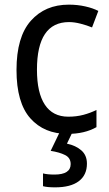

<svg xmlns="http://www.w3.org/2000/svg" viewBox="-20 -566 471 826"><path d="M271 10Q170 10 110.5 -57Q51 -124 51 -265Q51 -407 112.5 -476.5Q174 -546 276 -546Q313 -546 346.5 -538.5Q380 -531 403 -519L376 -448Q354 -457 327 -464Q300 -471 277 -471Q139 -471 139 -266Q139 -167 173 -115.5Q207 -64 274 -64Q309 -64 339 -72Q369 -80 395 -93V-19Q344 10 271 10ZM354 138Q354 187 319 213.5Q284 240 217 240Q183 240 165 235V180Q184 185 214 185Q284 185 284 140Q284 113 260 101Q236 89 198 83L238 0H293L268 52Q306 60 330 81Q354 102 354 138Z"/></svg>

Font: Noto Sans Tamil SemiCondensed
Style: Regular
Weight: 400
Width: 4
Designer: Jelle Bosma - Monotype Design Team
Foundry: Monotype Imaging Inc.
Version: Version 2.004; ttfautohint (v1.8.4.7-5d5b)